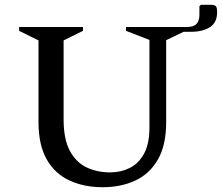

<svg xmlns="http://www.w3.org/2000/svg" viewBox="-20 -773 928 803"><path d="M409 10Q332 10 271 -18Q210 -46 175.5 -106Q141 -166 141 -263V-604L60 -644V-660H327V-644L246 -604V-274Q246 -191 272 -142.5Q298 -94 342 -73Q386 -52 441 -52Q485 -52 522.5 -70.5Q560 -89 582.5 -130.5Q605 -172 605 -239V-606L507 -644V-660H759Q790 -660 802 -673Q814 -686 814 -711V-747L820 -753H861Q877 -753 882.5 -747.5Q888 -742 888 -722Q888 -678 857.5 -659Q827 -640 779 -640H748L675 -605V-263Q675 -166 640.5 -106Q606 -46 546 -18Q486 10 409 10Z"/></svg>

Font: Spectral SC Medium
Style: Regular
Weight: 500
Designer: Jean-Baptiste Levee
Foundry: Production Type
Version: Version 2.001